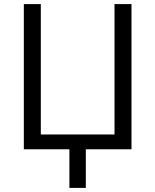

<svg xmlns="http://www.w3.org/2000/svg" viewBox="-20 -734 764 944"><path d="M626.5 0H401.9V189.9H321.3V0H97.2V-713.9H180.7V-72.8H543V-713.9H626.5Z"/></svg>

Font: Viking Open Sans
Style: Regular
Weight: 400
Foundry: Ascender Corporation
Version: Version 2.001